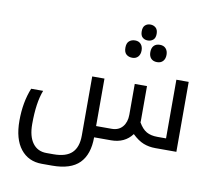

<svg xmlns="http://www.w3.org/2000/svg" viewBox="-106 -948 1454 1311"><g transform="rotate(10 621.0 -292.5)"><path d="M106 -252H189Q154.8 -165.5 154.8 -16.1Q154.8 69.3 189 115.7Q223.1 162.1 285.2 162.1H334Q420.9 162.1 461.4 122.6Q502 83 502 2.9V-407.2H586.9V-78.1H694.8Q743.2 -78.1 770 -110.1Q796.9 -142.1 796.9 -193.8V-407.2H881.8V-167L880.9 -155.8Q905.8 -112.3 936 -95.2Q966.3 -78.1 1011.2 -78.1H1071.8V-484.9H1157.2V0H1011.2Q966.3 0 928.5 -14.9Q890.6 -29.8 850.1 -68.8Q798.8 0 704.1 0H586.9Q586.9 118.2 526.9 179.2Q466.8 240.2 337.9 240.2H266.1Q173.3 240.2 119.1 171.9Q64.9 103.5 64.9 -23.9Q64.9 -151.4 106 -252ZM961.4 -596.4Q946.8 -580.1 920.4 -580.1Q894 -580.1 878.9 -595.7Q863.8 -611.3 863.8 -640.1Q863.8 -668.9 878.7 -684.6Q893.6 -700.2 920.2 -700.2Q946.8 -700.2 961.4 -683.8Q976.1 -667.5 976.1 -640.1Q976.1 -612.8 961.4 -596.4ZM788.6 -596.4Q773.9 -580.1 748.8 -580.1Q723.6 -580.1 707.3 -594.2Q690.9 -608.4 690.9 -640.1Q690.9 -671.9 707.3 -686Q723.6 -700.2 748.8 -700.2Q773.9 -700.2 788.6 -683.8Q803.2 -667.5 803.2 -640.1Q803.2 -612.8 788.6 -596.4ZM869.4 -727.8Q854 -714.8 832.3 -714.8Q810.5 -714.8 795.9 -727.8Q781.2 -740.7 781.2 -769.8Q781.2 -798.8 795.9 -812Q810.5 -825.2 832.3 -825.2Q854 -825.2 869.4 -811.8Q884.8 -798.3 884.8 -769.5Q884.8 -740.7 869.4 -727.8Z"/></g></svg>

Font: DroidArabicKufi
Style: Regular
Weight: 400
Designer: Pascal Zoghbi
Foundry: Ascender Corporation
Version: Version 1.00